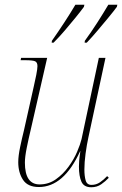

<svg xmlns="http://www.w3.org/2000/svg" viewBox="-20 -780 515 810"><path d="M365 10Q334 10 323.5 -13.5Q313 -37 313 -77Q313 -87 314 -101.5Q315 -116 319 -142H318Q249 9 144 9Q97 9 77 -21.5Q57 -52 57 -96Q57 -122 65 -160Q73 -198 81 -230L122 -413Q128 -438 133 -464Q138 -490 138 -501Q138 -517 128 -521.5Q118 -526 86 -526H67L69 -536H179L109 -230Q101 -197 93 -157.5Q85 -118 85 -94Q85 -2 147 -2Q185 -2 215.5 -23.5Q246 -45 269 -76.5Q292 -108 305.5 -140Q319 -172 324 -193L397 -536H425L353 -201Q346 -169 341 -132Q336 -95 336 -65Q336 -37 341.5 -18.5Q347 0 366 0Q386 0 402 -11Q418 -22 432 -37L439 -30Q425 -15 407 -2.5Q389 10 365 10ZM338 -608Q365 -645 391 -685.5Q417 -726 437 -760H475L473 -751Q459 -732 437.5 -706Q416 -680 392 -651.5Q368 -623 346 -600H337ZM199 -608Q225 -645 251.5 -685.5Q278 -726 298 -760H336L334 -751Q320 -732 298.5 -705.5Q277 -679 253 -651Q229 -623 206 -600H198Z"/></svg>

Font: Noto Serif Display SemiCondensed Thin
Style: Italic
Weight: 100
Width: 4
Italic angle: -12°
Designer: Monotype Design Team
Foundry: Monotype Imaging Inc.
Version: Version 2.009